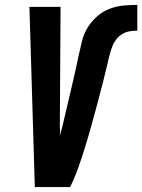

<svg xmlns="http://www.w3.org/2000/svg" viewBox="-20 -763 580 783"><path d="M122 0 100 -735H227L224 -245Q225 -236 225 -227Q225 -218 224 -209Q232 -237 238.5 -264.5Q245 -292 251.5 -320Q258 -348 264.5 -375.5Q271 -403 277.5 -431Q284 -459 290 -486.5Q296 -514 302 -542Q308 -570 315 -598Q322 -626 338 -651.5Q354 -677 377 -697Q400 -717 428 -727.5Q456 -738 484.5 -740.5Q513 -743 540 -743V-638Q525 -638 509.5 -635.5Q494 -633 480 -625Q466 -617 455.5 -604Q445 -591 439 -576Q433 -561 429 -546Q425 -531 421 -516V-514Q411 -471 400 -428Q389 -385 377.5 -342Q366 -299 354 -255.5Q342 -212 329 -169.5Q316 -127 301 -84Q286 -41 266 0Z"/></svg>

Font: Iosevka SS18 Extrabold
Style: Italic
Weight: 800
Italic angle: -9°
Monospace: yes
Designer: Belleve Invis
Foundry: Belleve Invis
Version: Version 25.1.1; ttfautohint (v1.8.4)